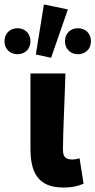

<svg xmlns="http://www.w3.org/2000/svg" viewBox="-73 -825 426 857"><path d="M210 12C254 12 278 4 300 -5L282 -119C272 -115 259 -113 251 -113C222 -113 208 -123 208 -156C208 -235 216 -383 219 -497H63V-162C63 -57 95 12 210 12ZM5 -583C37 -583 63 -605 63 -641C63 -677 37 -699 5 -699C-27 -699 -53 -677 -53 -641C-53 -605 -27 -583 5 -583ZM155 -567 230 -783 123 -805 87 -582ZM275 -583C307 -583 333 -605 333 -641C333 -677 307 -699 275 -699C243 -699 217 -677 217 -641C217 -605 243 -583 275 -583Z"/></svg>

Font: DAIFUKU Sans
Style: Bold
Weight: 700
Designer: Original font ‘Source Han Sans JP’ : Paul D. Hunt
Foundry: Daifuku
Version: Version 1.000